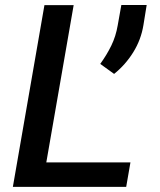

<svg xmlns="http://www.w3.org/2000/svg" viewBox="-20 -731 627 751"><path d="M161.1 -95.7H490.2L473.6 0H30.3L153.8 -710.9H268.1ZM541 -632.8Q531.7 -575.7 501.2 -526.6Q470.7 -477.5 426.3 -441.9L372.1 -481Q397.5 -516.1 415.3 -552.5Q433.1 -588.9 440.4 -631.8L454.6 -711.4H553.7Z"/></svg>

Font: Roboto Mono Medium
Style: Italic
Weight: 500
Designer: Google
Version: Version 2.000985; 2015; ttfautohint (v1.3)